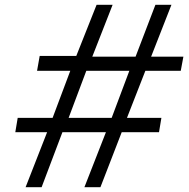

<svg xmlns="http://www.w3.org/2000/svg" viewBox="-20 -783 791 803"><path d="M154 0H87L177 -230H44L54 -290H200L274 -487H135L146 -549H299L384 -763H451L366 -546H547L630 -763H697L612 -546H747L736 -487H588L511 -290H655L645 -230H489L400 0H333L423 -230H241ZM341 -487 267 -290H447L521 -487Z"/></svg>

Font: Open Sauce One
Style: Italic
Weight: 400
Italic angle: -10°
Designer: Alfredo Marco Pradil
Foundry: Creative Sauce Fz LLC
Version: Version 1.477